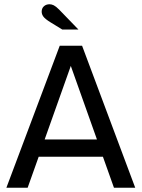

<svg xmlns="http://www.w3.org/2000/svg" viewBox="-20 -883 666 903"><path d="M10 0 261 -668H366L616 0H516L464 -146H162L110 0ZM190 -227H436L313 -573ZM273 -744 216 -779Q192 -794 184 -805Q176 -816 176 -828Q176 -844 186.5 -853.5Q197 -863 213 -863Q223 -863 233 -858Q243 -853 258 -838L349 -744Z"/></svg>

Font: Atkinson Hyperlegible Next
Style: Regular
Weight: 400
Designer: Elliott Scott, Megan Eiswerth, Linus Boman, Theodore Petrosky, Letters from Sweden
Foundry: Applied Design Works, Letters from Sweden
Version: Version 2.001